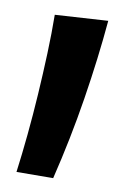

<svg xmlns="http://www.w3.org/2000/svg" viewBox="-126 -870 592 938"><g transform="rotate(15 170.0 -401.5)"><path d="M239 -4 58 13Q62 -76 63 -176.5Q64 -277 61.5 -381Q59 -485 54 -586Q49 -687 40 -777L300 -816Q300 -628 285.5 -420Q271 -212 239 -4Z"/></g></svg>

Font: Marhey Light
Style: Bold
Weight: 700
Version: Version 1.000